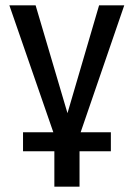

<svg xmlns="http://www.w3.org/2000/svg" viewBox="-20 -517 499 717"><path d="M183 180V48H66V-23H202L184 -9L15 -497H113L233 -91H231L350 -497H444L276 -8L258 -23H394V48H277V180Z"/></svg>

Font: Nunito Sans 7pt Condensed Medium
Style: Regular
Weight: 500
Width: 3
Designer: Vernon Adams
Foundry: Vernon Adams
Version: Version 3.101;gftools[0.9.27]